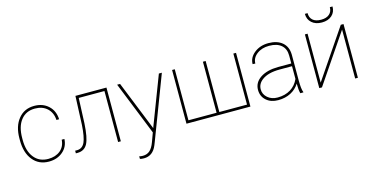

<svg xmlns="http://www.w3.org/2000/svg" viewBox="-87 -1164 3560 1824"><g transform="rotate(-15 1693.0 -252.0)"><path d="M263.2 -16.6C204.1 -16.6 158.2 -37.6 124.5 -80.1C90.8 -122.1 73.7 -180.2 73.7 -253.9C73.7 -253.9 73.7 -271 73.7 -271C73.7 -271 73.7 -271 73.7 -271C73.7 -346.7 90.3 -405.8 124 -448.2C157.2 -490.7 203.1 -511.7 262.2 -511.7C262.2 -511.7 262.2 -511.7 262.2 -511.7C311.5 -511.7 351.6 -497.6 382.8 -468.8C413.6 -439.9 430.2 -401.4 432.6 -354C432.6 -354 459 -354 459 -354C459 -354 459 -354 459 -354C456.5 -409.7 437.5 -454.1 400.9 -487.8C364.3 -521.5 318.4 -538.1 262.2 -538.1C262.2 -538.1 262.2 -538.1 262.2 -538.1C196.8 -538.1 144.5 -514.2 106 -466.3C66.9 -418.5 47.4 -354.5 47.4 -274.4C47.4 -274.4 47.4 -256.8 47.4 -256.8C47.4 -256.8 47.4 -256.8 47.4 -256.8C47.4 -174.8 66.9 -109.9 106 -62C144.5 -14.2 197.3 9.8 263.2 9.8C263.2 9.8 263.2 9.8 263.2 9.8C317.4 9.8 363.3 -5.9 399.9 -37.1C436.5 -67.9 456.5 -108.9 459 -160.2C459 -160.2 432.6 -160.2 432.6 -160.2C432.6 -160.2 432.6 -160.2 432.6 -160.2C429.7 -115.2 412.6 -80.1 381.8 -54.7C350.6 -29.3 311 -16.6 263.2 -16.6C263.2 -16.6 263.2 -16.6 263.2 -16.6Z M666 -528.3C666 -528.3 654.3 -246.1 654.3 -246.1C654.3 -246.1 654.3 -246.1 654.3 -246.1C649.4 -167.5 639.2 -111.8 624 -78.1C608.4 -44.4 584 -27.3 550.8 -25.9C550.8 -25.9 528.8 -25.9 528.8 -25.9C528.8 -25.9 528.8 0 528.8 0C528.8 0 547.4 0 547.4 0C547.4 0 547.4 0 547.4 0C591.3 -0.5 623.5 -19.5 643.6 -57.1C663.6 -94.7 675.8 -160.2 681.2 -254.4C681.2 -254.4 691.4 -501.5 691.4 -501.5C691.4 -501.5 944.3 -501.5 944.3 -501.5C944.3 -501.5 944.3 0 944.3 0C944.3 0 971.2 0 971.2 0C971.2 0 971.2 -528.3 971.2 -528.3C971.2 -528.3 666 -528.3 666 -528.3Z M1105 -528.3C1105 -528.3 1076.2 -528.3 1076.2 -528.3C1076.2 -528.3 1286.6 -2.9 1286.6 -2.9C1286.6 -2.9 1254.4 84.5 1254.4 84.5C1254.4 84.5 1254.4 84.5 1254.4 84.5C1241.2 121.1 1225.1 147 1207 163.1C1189 179.2 1166 187.5 1138.2 187.5C1138.2 187.5 1138.2 187.5 1138.2 187.5C1125 187.5 1112.8 186 1102.5 183.1C1102.5 183.1 1103 208 1103 208C1103 208 1103 208 1103 208C1110.4 211.4 1123 213.4 1142.1 213.4C1142.1 213.4 1142.1 213.4 1142.1 213.4C1200.7 213.4 1242.7 182.6 1268.1 121.1C1268.1 121.1 1279.8 91.8 1279.8 91.8C1279.8 91.8 1516.1 -528.3 1516.1 -528.3C1516.1 -528.3 1486.8 -528.3 1486.8 -528.3C1486.8 -528.3 1304.2 -50.8 1304.2 -50.8C1304.2 -50.8 1300.8 -41 1300.8 -41C1300.8 -41 1105 -528.3 1105 -528.3Z M1616.7 -528.3C1616.7 -528.3 1616.7 0 1616.7 0C1616.7 0 2245.6 0 2245.6 0C2245.6 0 2245.6 -528.3 2245.6 -528.3C2245.6 -528.3 2219.2 -528.3 2219.2 -528.3C2219.2 -528.3 2219.2 -26.4 2219.2 -26.4C2219.2 -26.4 1946.8 -26.4 1946.8 -26.4C1946.8 -26.4 1946.8 -528.3 1946.8 -528.3C1946.8 -528.3 1919.9 -528.3 1919.9 -528.3C1919.9 -528.3 1919.9 -26.4 1919.9 -26.4C1919.9 -26.4 1643.1 -26.4 1643.1 -26.4C1643.1 -26.4 1643.1 -528.3 1643.1 -528.3C1643.1 -528.3 1616.7 -528.3 1616.7 -528.3Z M2766.6 0C2766.6 0 2766.6 -4.4 2766.6 -4.4C2766.6 -4.4 2766.6 -4.4 2766.6 -4.4C2757.3 -25.4 2752.9 -64.5 2752.9 -122.6C2752.9 -122.6 2752.9 -375 2752.9 -375C2752.9 -375 2752.9 -375 2752.9 -375C2752 -426.8 2734.9 -466.8 2701.2 -495.6C2667.5 -523.9 2622.6 -538.1 2565.4 -538.1C2565.4 -538.1 2565.4 -538.1 2565.4 -538.1C2510.7 -538.1 2464.4 -522.9 2426.8 -493.2C2389.2 -463.4 2370.1 -426.8 2370.1 -383.8C2370.1 -383.8 2396.5 -382.8 2396.5 -382.8C2396.5 -382.8 2396.5 -382.8 2396.5 -382.8C2396.5 -419.4 2412.6 -449.7 2444.8 -474.6C2477.1 -499.5 2517.1 -511.7 2565.4 -511.7C2565.4 -511.7 2565.4 -511.7 2565.4 -511.7C2617.2 -511.7 2657.2 -499.5 2685.1 -475.1C2712.9 -450.7 2726.6 -416.5 2726.6 -372.1C2726.6 -372.1 2726.6 -294.9 2726.6 -294.9C2726.6 -294.9 2596.2 -294.9 2596.2 -294.9C2596.2 -294.9 2596.2 -294.9 2596.2 -294.9C2523.4 -294.4 2465.3 -279.3 2421.9 -250.5C2377.9 -221.2 2356 -182.1 2356 -133.8C2356 -133.8 2356 -133.8 2356 -133.8C2356 -91.3 2371.1 -56.6 2400.9 -30.3C2430.7 -3.4 2469.7 9.8 2518.6 9.8C2518.6 9.8 2518.6 9.8 2518.6 9.8C2564 9.8 2605 0.5 2641.1 -18.1C2677.2 -36.6 2705.6 -63 2726.6 -96.7C2726.6 -96.7 2726.6 -96.7 2726.6 -96.7C2726.6 -54.7 2730 -22.5 2736.3 0C2736.3 0 2766.6 0 2766.6 0ZM2518.6 -16.1C2479 -16.1 2446.8 -27.3 2420.9 -49.8C2395 -72.3 2382.3 -99.6 2382.3 -131.8C2382.3 -131.8 2382.3 -131.8 2382.3 -131.8C2382.3 -168.5 2398.4 -198.7 2431.2 -223.1C2431.2 -223.1 2431.2 -223.1 2431.2 -223.1C2471.2 -252.9 2528.8 -268.1 2604.5 -268.1C2604.5 -268.1 2726.6 -268.1 2726.6 -268.1C2726.6 -268.1 2726.6 -142.6 2726.6 -142.6C2726.6 -142.6 2726.6 -142.6 2726.6 -142.6C2708.5 -102.5 2682.1 -71.3 2646.5 -49.3C2610.8 -27.3 2567.9 -16.1 2518.6 -16.1C2518.6 -16.1 2518.6 -16.1 2518.6 -16.1Z M2949.2 -46.9C2949.2 -46.9 2949.2 -528.3 2949.2 -528.3C2949.2 -528.3 2922.9 -528.3 2922.9 -528.3C2922.9 -528.3 2922.9 0 2922.9 0C2922.9 0 2949.2 0 2949.2 0C2949.2 0 3275.9 -481.4 3275.9 -481.4C3275.9 -481.4 3275.9 0 3275.9 0C3275.9 0 3302.7 0 3302.7 0C3302.7 0 3302.7 -528.3 3302.7 -528.3C3302.7 -528.3 3275.9 -528.3 3275.9 -528.3C3275.9 -528.3 2949.2 -46.9 2949.2 -46.9ZM3218.8 -716.8C3218.8 -716.8 3218.8 -716.8 3218.8 -716.8C3218.8 -688 3209.5 -665 3190.4 -648.4C3171.4 -631.3 3144 -623 3109.4 -623C3109.4 -623 3109.4 -623 3109.4 -623C3073.2 -623 3045.9 -631.3 3027.3 -647.9C3008.8 -664.1 2999.5 -687 2999.5 -716.8C2999.5 -716.8 2973.1 -716.8 2973.1 -716.8C2973.1 -716.8 2973.1 -716.8 2973.1 -716.8C2973.1 -680.2 2985.4 -650.9 3010.3 -628.9C3034.7 -606.9 3067.9 -595.7 3109.4 -595.7C3109.4 -595.7 3109.4 -595.7 3109.4 -595.7C3150.9 -595.7 3183.6 -606.9 3208.5 -628.9C3232.9 -650.9 3245.1 -680.2 3245.1 -716.8C3245.1 -716.8 3218.8 -716.8 3218.8 -716.8Z"/></g></svg>

Font: WOX
Style: Regular
Weight: 500
Designer: Google
Foundry: ""
Version: ""